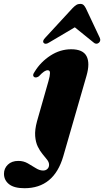

<svg xmlns="http://www.w3.org/2000/svg" viewBox="-144 -727 536 988"><path d="M301 -336.5 181.5 77.5Q133.5 241.5 -18 241.5Q-71.5 241.5 -97.5 220.8Q-123.5 200 -123.5 167Q-123.5 139.5 -103.5 120.2Q-83.5 101 -49.5 101Q-23 101 -1 113.5Q21 126 40.2 138.2Q59.5 150.5 78 150.5Q91.5 150.5 100 142.2Q108.5 134 108.5 121Q108.5 108 98.5 95Q88.5 82 75 66Q61.5 50 50.5 27.5Q39.5 5 37 -26.8Q34.5 -58.5 46.5 -103L105.5 -310Q113 -336.5 113.2 -351Q113.5 -365.5 101.5 -365.5Q93 -365.5 82.8 -358.8Q72.5 -352 55.5 -334Q43 -326 34 -329.5Q19 -337 35 -359Q65 -408 115.2 -440.8Q165.5 -473.5 222.5 -473.5Q283 -473.5 301.5 -437.8Q320 -402 301 -336.5ZM364.2 -506.5Q358.9 -502 351.7 -502Q344.5 -502 338 -508L241 -586.5L108.3 -508Q89.5 -496 80.3 -506.5Q72.9 -516 88.6 -532.5L228.8 -684.5Q239.3 -695.5 248.2 -701.2Q257.2 -707 268.5 -707Q279.9 -707 286 -701.2Q292.1 -695.5 297.8 -684.5L369.4 -532.5Q373.3 -524 371.4 -517.2Q369.4 -510.5 364.2 -506.5Z"/></svg>

Font: Fraunces 72pt Black
Style: Italic
Weight: 900
Italic angle: -16°
Version: Version 1.000;[b76b70a41]